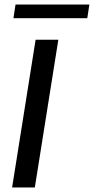

<svg xmlns="http://www.w3.org/2000/svg" viewBox="-20 -825 413 845"><path d="M39.2 -745H364.2L373.3 -805H48.3ZM33.3 0H133.3L236.7 -650H136.7Z"/></svg>

Font: Boon Medium
Style: Italic
Weight: 500
Italic angle: -9°
Designer: Sungsit Sawaiwan
Foundry: FontUni
Version: Version 3.0